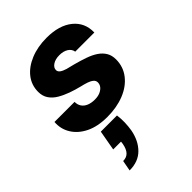

<svg xmlns="http://www.w3.org/2000/svg" viewBox="-232 -612 1008 1008"><g transform="rotate(-45 272.5 -107.5)"><path d="M237 12Q166 12 117 -12Q68 -36 43 -76.5Q18 -117 22 -166H171Q171 -145 181 -130Q191 -115 210 -107Q229 -99 255 -99Q279 -99 295.5 -106.5Q312 -114 321 -125.5Q330 -137 330 -152Q330 -165 319.5 -174Q309 -183 291.5 -189Q274 -195 252 -200Q219 -208 187 -219.5Q155 -231 129 -246.5Q103 -262 88 -284.5Q73 -307 73 -338Q73 -388 102.5 -426Q132 -464 185 -486Q238 -508 305 -508Q398 -508 451 -465Q504 -422 502 -350H360Q357 -371 337.5 -383.5Q318 -396 288 -396Q258 -396 239 -383.5Q220 -371 220 -353Q220 -341 231.5 -332.5Q243 -324 263.5 -318Q284 -312 311 -306Q348 -296 379.5 -285Q411 -274 434 -258.5Q457 -243 470 -221.5Q483 -200 483 -170Q483 -115 450.5 -73.5Q418 -32 362.5 -10Q307 12 237 12ZM121 293 132 234Q158 234 173 218Q188 202 194 170L196 154H138L158 42H278Q282 71 281 98Q280 125 276 150Q264 215 225 254Q186 293 121 293Z"/></g></svg>

Font: DM Sans 24pt Black
Style: Italic
Weight: 900
Italic angle: -10°
Designer: Colophon Foundry, Jonny Pinhorn
Foundry: Colophon Foundry
Version: Version 4.004;gftools[0.9.30]